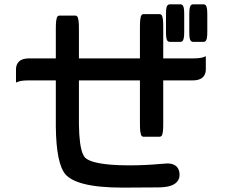

<svg xmlns="http://www.w3.org/2000/svg" viewBox="-20 -813 1040 885"><path d="M745.1 -749Q745.1 -765.6 746.8 -775.4Q748.5 -785.2 752.7 -789.1Q756.8 -793 761.7 -793H812.5Q817.4 -793 821.8 -789.1Q829.1 -781.2 829.1 -749V-664.1Q829.1 -647.5 827.1 -637.7Q824.7 -624.5 817.4 -621.1Q814.9 -620.1 812.5 -620.1H761.7Q756.8 -620.1 752.4 -624Q745.1 -631.8 745.1 -664.1ZM852.5 -749Q852.5 -763.7 853.3 -768.8Q854 -773.9 854.5 -775.4Q856 -785.2 860.1 -789.1Q864.3 -793 869.1 -793H918.9Q923.8 -793 928.2 -789.1Q935.5 -781.2 935.5 -749V-664.1Q935.5 -647.5 933.6 -637.7Q931.2 -624.5 923.8 -621.1Q921.4 -620.1 918.9 -620.1H869.1Q864.3 -620.1 860.1 -624Q856 -627.9 854.2 -637.7Q852.5 -647.5 852.5 -664.1ZM343.8 -543.9H625V-684.6Q625 -711.9 626.5 -722.4Q627.9 -732.9 628.9 -736.3Q632.8 -748 641.6 -748H715.8Q720.2 -748 723.4 -745.1Q726.6 -742.2 727.5 -738.3Q729.5 -732.9 731 -722.4Q732.4 -711.9 732.4 -684.6V-543.9H869.1Q902.8 -543.9 917 -549.3L928.7 -553.7V-493.2Q928.7 -470.7 915.5 -457.5Q900.4 -442.4 869.1 -442.4H732.4V-246.1Q732.4 -218.8 731 -208.3Q729.5 -197.8 728.5 -194.3Q726.6 -188.5 724.6 -186.5Q720.2 -182.6 715.8 -182.6H641.6Q637.2 -182.6 634 -185.5Q630.9 -188.5 629.4 -193.1Q627.9 -197.8 626.5 -208.3Q625 -218.8 625 -246.1V-442.4H343.8V-239.3Q345.2 -140.1 362.3 -102.1Q367.7 -90.8 373 -85.4Q400.4 -61 493.7 -53.7Q529.8 -50.8 576.2 -50.8Q647 -50.8 722.7 -57.6L751 -59.6Q789.1 -59.6 801.8 -34.2Q807.6 -22.9 807.6 -6.8Q807.6 13.7 793.9 27.3Q781.7 39.6 759.8 45.2Q737.8 50.8 706.1 50.8L546.9 51.8Q434.6 51.8 367.2 34.7Q307.6 19.5 282.2 -8.8Q239.3 -58.1 237.3 -228.5V-442.4H114.3Q79.6 -442.4 65.4 -437L53.7 -432.6V-493.2Q53.7 -515.6 66.9 -528.8Q82 -543.9 114.3 -543.9H237.3V-678.7Q237.3 -705.6 238.8 -715.8Q240.2 -726.1 241.7 -730.7Q243.2 -735.4 246.3 -738.3Q249.5 -741.2 253.9 -741.2H327.1Q331.5 -741.2 334.7 -738.3Q337.9 -735.4 339.4 -730.7Q340.8 -726.1 342.3 -715.8Q343.8 -705.6 343.8 -678.7Z"/></svg>

Font: YuPearl-SemiBold
Style: SemiBold
Weight: 600
Designer: Max Yao
Foundry: Max-Everyday
Version: Version 1.011; ttfautohint (v1.8.3)